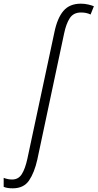

<svg xmlns="http://www.w3.org/2000/svg" viewBox="-152 -785 531 1045"><path d="M-83 240Q-23 240 6 197.5Q35 155 51 84L197 -603Q208 -656 228 -686.5Q248 -717 289 -717Q319 -717 341 -706L359 -751Q347 -756 328 -760.5Q309 -765 288 -765Q227 -765 193.5 -726Q160 -687 144 -609L-3 79Q-15 134 -33.5 163Q-52 192 -86 192Q-109 192 -132 183V232Q-113 240 -83 240Z"/></svg>

Font: Noto Sans Display SemiCondensed Light
Style: Italic
Weight: 300
Width: 4
Italic angle: -12°
Designer: Monotype Design Team
Foundry: Monotype Imaging Inc.
Version: Version 1.900